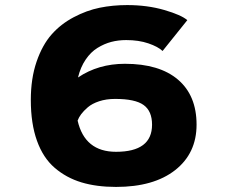

<svg xmlns="http://www.w3.org/2000/svg" viewBox="-20 -726 890 757"><path d="M472.5 -474.5Q608.5 -474.5 681.8 -412Q755 -349.5 755 -234.5Q755 -121.5 670.5 -55.2Q586 11 437.5 11Q360.5 11 301 -7Q241.5 -25 195.8 -64.2Q150 -103.5 125.8 -171Q101.5 -238.5 101.5 -332Q101.5 -416.5 124.2 -482.8Q147 -549 183.5 -590.2Q220 -631.5 270.8 -658.2Q321.5 -685 373 -695.5Q424.5 -706 481.5 -706Q561 -706 628 -686.5Q695 -667 718.5 -646.5L621 -525Q603 -542 565 -555Q527 -568 477.5 -568Q446.5 -568 418.8 -560.8Q391 -553.5 364.5 -537.2Q338 -521 317.8 -491.2Q297.5 -461.5 287.5 -420.5Q367.5 -474.5 472.5 -474.5ZM434 -336Q399 -336 371 -326.8Q343 -317.5 326.2 -303Q309.5 -288.5 300 -275.8Q290.5 -263 286 -250.5Q314 -127.5 437.5 -127.5Q579.5 -127.5 579.5 -234.5Q579.5 -288 546.2 -312Q513 -336 434 -336Z"/></svg>

Font: League Mono Wide ExtraBold
Style: Regular
Weight: 800
Width: 8
Designer: Tyler Finck
Foundry: The League of Moveable Type / Tyler Finck
Version: Version 2.210